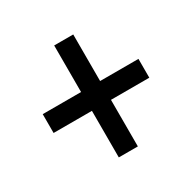

<svg xmlns="http://www.w3.org/2000/svg" viewBox="-114 -772 708 707"><g transform="rotate(-30 240.0 -419.0)"><path d="M199 -379H36V-459H199V-657H280V-459H443V-379H280V-181H199Z"/></g></svg>

Font: Noto Sans Telugu UI Condensed Medium
Style: Regular
Weight: 500
Width: 3
Designer: Jelle Bosma - Monotype Design Team
Foundry: Monotype Imaging Inc.
Version: Version 2.006; ttfautohint (v1.8.4.7-5d5b)